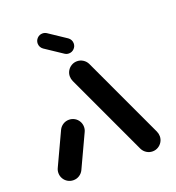

<svg xmlns="http://www.w3.org/2000/svg" viewBox="-127 -798 824 900"><g transform="rotate(-20 284.5 -348.0)"><path d="M87 0Q71.9 0 59.1 -7.4Q46.3 -14.8 38.9 -27.6Q31.5 -40.4 31.5 -55.6Q31.5 -68.5 37.4 -80.4L113 -242.6Q120 -256.7 133.3 -265.2Q146.7 -273.7 163 -273.7Q178.1 -273.7 190.9 -266.3Q203.7 -258.9 211.1 -246.1Q218.5 -233.3 218.5 -218.1Q218.5 -205.2 212.6 -193.3L137 -31.1Q130 -17 116.7 -8.5Q103.3 0 87 0ZM537.4 -55.6Q537.4 -40.7 530 -28Q522.6 -15.2 509.8 -7.6Q497 0 481.9 0Q465.9 0 452.4 -8.5Q438.9 -17 431.9 -31.1L242.2 -438.1Q236.7 -450.4 236.7 -463Q236.7 -477.8 244.1 -490.6Q251.5 -503.3 264.3 -510.9Q277 -518.5 292.2 -518.5Q308.1 -518.5 321.7 -510Q335.2 -501.5 342.2 -487.4L531.9 -80.4Q537.4 -68.1 537.4 -55.6ZM147.8 -659.3Q147.8 -674.4 158.7 -685.4Q169.6 -696.3 184.8 -696.3Q196.3 -696.3 205.6 -690L291.1 -633Q298.5 -627.8 302.8 -619.8Q307 -611.9 307 -602.6Q307 -587.4 296.1 -576.5Q285.2 -565.6 270 -565.6Q258.5 -565.6 249.3 -571.9L163.7 -628.9Q156.3 -634.1 152 -642Q147.8 -650 147.8 -659.3Z"/></g></svg>

Font: 26F Galaxy Sans Black
Style: Regular
Weight: 900
Designer: C₂₉H₂₅N₃O₅
Version: Version 1.100